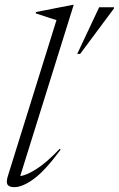

<svg xmlns="http://www.w3.org/2000/svg" viewBox="-20 -762 490 792"><path d="M213 -679Q199.5 -683.5 174 -691.5Q148.5 -699.5 127 -707L129 -712.5L279.5 -742H284L63.5 -36Q87.5 -38 129.2 -64Q171 -90 226 -148L230 -144.5Q166 -58 119.5 -24Q73 10 39 10Q18 10 11.2 -0.2Q4.5 -10.5 12.5 -36ZM298.5 -539.5 389 -732H450.5L450 -727L310.5 -539.5Z"/></svg>

Font: Newsreader 72pt Light
Style: Italic
Weight: 300
Italic angle: -17°
Designer: Hugues Gentile
Foundry: Production Type
Version: Version 1.003; ttfautohint (v1.8.3)